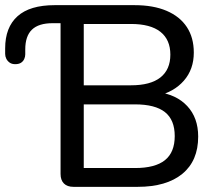

<svg xmlns="http://www.w3.org/2000/svg" viewBox="-20 -725 849 745"><path d="M265 0Q241 0 228 -13Q215 -26 215 -50V-635H184Q130 -635 104 -610Q78 -585 78 -533V-514Q78 -505 74 -496Q70 -487 61.5 -481.5Q53 -476 39 -476Q26 -476 17.5 -482Q9 -488 4.5 -497Q0 -506 0 -516V-537Q0 -619 48 -662Q96 -705 192 -705H502Q575 -705 626.5 -683Q678 -661 705 -620Q732 -579 732 -521Q732 -456 693.5 -412Q655 -368 590 -353V-368Q664 -359 706.5 -313.5Q749 -268 749 -195Q749 -101 687.5 -50.5Q626 0 514 0ZM305 -73H504Q582 -73 620 -103.5Q658 -134 658 -197Q658 -260 620 -290Q582 -320 504 -320H305ZM305 -394H488Q564 -394 602.5 -424.5Q641 -455 641 -513Q641 -571 602.5 -601.5Q564 -632 488 -632H305Z"/></svg>

Font: Nunito Medium
Style: Regular
Weight: 500
Designer: Vernon Adams
Foundry: Vernon Adams
Version: Version 3.601